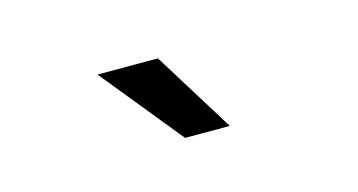

<svg xmlns="http://www.w3.org/2000/svg" viewBox="-34 -811 615 330"><g transform="rotate(-15 273.5 -646.0)"><path d="M265.1 -573.7 147.9 -717.8H255.4L344.7 -573.7Z"/></g></svg>

Font: Varta Light
Style: Bold
Weight: 700
Version: Version 1.004